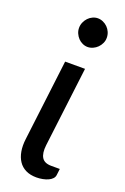

<svg xmlns="http://www.w3.org/2000/svg" viewBox="-144 -778 539 830"><g transform="rotate(20 125.0 -363.0)"><path d="M36.5 0ZM86 -507H177.5L132.5 -139.5Q128 -102 140 -82.5Q152 -63 184 -63H223L219.5 -34Q218.5 -24.5 211.5 -17Q204.5 -9.5 193.5 -4.5Q182.5 0.5 168.8 3.2Q155 6 140 6Q111.5 6 90.8 -4.2Q70 -14.5 57.8 -33Q45.5 -51.5 41 -77.2Q36.5 -103 40.5 -134.5ZM220 -665Q220 -651.5 214.5 -639.8Q209 -628 200 -619Q191 -610 179.2 -604.8Q167.5 -599.5 155 -599.5Q143 -599.5 131.5 -604.8Q120 -610 111.5 -619Q103 -628 97.8 -639.8Q92.5 -651.5 92.5 -665Q92.5 -678.5 97.8 -690.5Q103 -702.5 111.8 -711.8Q120.5 -721 132 -726.2Q143.5 -731.5 155.5 -731.5Q168 -731.5 179.8 -726.2Q191.5 -721 200.5 -712Q209.5 -703 214.8 -690.8Q220 -678.5 220 -665Z"/></g></svg>

Font: Lato Medium
Style: Italic
Weight: 500
Italic angle: -7°
Designer: Lukasz Dziedzic
Foundry: tyPoland Lukasz Dziedzic
Version: Version 2.006; 2014-01-15